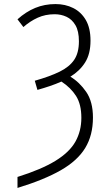

<svg xmlns="http://www.w3.org/2000/svg" viewBox="-20 -744 540 944"><path d="M66 126Q184 89 253 46.5Q322 4 351 -48Q380 -100 380 -165Q380 -231 354 -272Q328 -313 282 -343Q255 -331 225.5 -321Q196 -311 164 -302L151 -347Q225 -368 273 -391.5Q321 -415 344.5 -449.5Q368 -484 368 -541Q368 -591 351 -620Q334 -649 307 -661.5Q280 -674 249 -674Q203 -674 165.5 -657Q128 -640 95 -611L66 -649Q107 -686 153 -705Q199 -724 253 -724Q301 -724 340 -704.5Q379 -685 402 -645.5Q425 -606 425 -544Q425 -479 398.5 -437Q372 -395 326 -367Q371 -340 404 -292Q437 -244 437 -166Q437 -79 399 -16.5Q361 46 279 93Q197 140 66 180Z"/></svg>

Font: Noto Sans Mono ExtraCondensed Light
Style: Regular
Weight: 300
Width: 2
Designer: Monotype Design Team
Foundry: Monotype Imaging Inc.
Version: Version 2.014; ttfautohint (v1.8.4.7-5d5b)